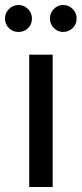

<svg xmlns="http://www.w3.org/2000/svg" viewBox="-47 -749 327 769"><path d="M164 0H70V-530H164ZM-27 -675Q-27 -697 -11 -713Q5 -729 27 -729Q49 -729 65 -713Q81 -697 81 -675Q81 -652 65.5 -636.5Q50 -621 27 -621Q4 -621 -11.5 -636.5Q-27 -652 -27 -675ZM260 -675Q260 -652 244 -636.5Q228 -621 206 -621Q184 -621 168.5 -637Q153 -653 153 -675Q153 -697 168.5 -713Q184 -729 206 -729Q228 -729 244 -713Q260 -697 260 -675Z"/></svg>

Font: Roundo Medium
Style: Regular
Weight: 500
Designer: Namrata Goyal (Gurmukhi), Shiva Nallaperumal (Latin)
Foundry: Indian Type Foundry
Version: Version 1.000;PS 1.0;hotconv 1.0.88;makeotf.lib2.5.647800